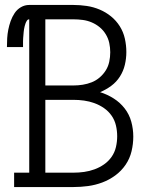

<svg xmlns="http://www.w3.org/2000/svg" viewBox="-20 -755 640 775"><path d="M37 0V-58H98V-677Q92 -677 88.5 -671.5Q85 -666 83 -660.5Q81 -655 79.5 -649Q78 -643 77 -637Q76 -631 75.5 -625Q75 -619 74.5 -613Q74 -607 73.5 -601Q73 -595 73 -589Q73 -583 73 -577Q73 -571 73 -565H8Q8 -583 9 -600.5Q10 -618 13.5 -635.5Q17 -653 23 -670Q29 -687 39 -702Q49 -717 64.5 -726Q80 -735 98 -735H276Q303 -735 330 -731Q357 -727 382 -716.5Q407 -706 428 -689Q449 -672 463.5 -649Q478 -626 484 -599Q490 -572 490 -545Q490 -519 484 -493.5Q478 -468 464 -446Q450 -424 429 -408.5Q408 -393 384 -383Q413 -374 439 -357.5Q465 -341 483.5 -317Q502 -293 510 -263.5Q518 -234 518 -204Q518 -174 511 -144.5Q504 -115 487 -90Q470 -65 445.5 -47Q421 -29 393 -18.5Q365 -8 335.5 -4Q306 0 276 0ZM276 -410Q295 -410 314 -413Q333 -416 350.5 -423Q368 -430 382.5 -442.5Q397 -455 407 -471Q417 -487 421 -506Q425 -525 425 -544Q425 -563 421 -581.5Q417 -600 407 -616.5Q397 -633 382.5 -645Q368 -657 350.5 -664.5Q333 -672 314 -674.5Q295 -677 276 -677H163V-410ZM276 -58Q298 -58 319.5 -61Q341 -64 361.5 -71.5Q382 -79 400 -91.5Q418 -104 430.5 -122Q443 -140 448 -161.5Q453 -183 453 -205Q453 -227 448 -248.5Q443 -270 430.5 -288Q418 -306 400 -318.5Q382 -331 361.5 -338.5Q341 -346 319.5 -349Q298 -352 276 -352H163V-58Z"/></svg>

Font: Iosevka Slab Light Extended
Style: Regular
Weight: 300
Width: 7
Monospace: yes
Designer: Belleve Invis
Foundry: Belleve Invis
Version: Version 11.1.0; ttfautohint (v1.8.3)